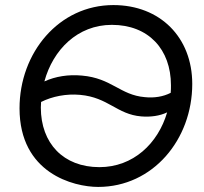

<svg xmlns="http://www.w3.org/2000/svg" viewBox="-20 -729 804 757"><path d="M367 8C583 8 738 -179 738 -398C738 -582 611 -709 427 -709C212 -709 57 -521 57 -302C57 -46 270 8 367 8ZM372 -70C230 -70 141 -164 141 -305L142 -327C186 -349 241 -360 296 -355C407 -345 441 -278 537 -270C574 -267 610 -272 639 -286C603 -163 505 -70 372 -70ZM303 -431C250 -436 199 -428 155 -408C189 -533 286 -631 421 -631C566 -631 654 -534 654 -393C654 -383 654 -373 653 -363C624 -348 588 -342 551 -346C454 -354 420 -421 303 -431Z"/></svg>

Font: Fixel Display
Style: Italic
Weight: 400
Italic angle: -10°
Designer: AlfaBravo + MacPaw
Foundry: Kyrylo Tkachov, Marchela Mozhyna, Serhii Makarenko, Maria Weinstein, Zakhar Kryvoshyya
Version: Version 1.210;Glyphs 3.2 (3217)